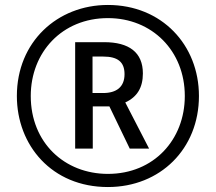

<svg xmlns="http://www.w3.org/2000/svg" viewBox="-20 -744 870 774"><path d="M415 10C626 10 782 -144 782 -357C782 -563 632 -724 415 -724C211 -724 48 -575 48 -357C48 -158 189 10 415 10ZM415 -43C240 -43 104 -169 104 -357C104 -533 230 -671 415 -671C593 -671 725 -539 725 -357C725 -181 600 -43 415 -43ZM283 -145H354V-315H421L503 -145H581L485 -331C533 -353 556 -391 556 -448C556 -533 500 -574 400 -574H283ZM396 -369H353V-516H396C455 -516 482 -494 482 -445C482 -393 449 -369 396 -369Z"/></svg>

Font: Noto Sans Devanagari ExtraCondensed
Style: Regular
Weight: 400
Width: 2
Designer: Jelle Bosma - Monotype Design Team
Foundry: Monotype Imaging Inc.
Version: Version 2.004